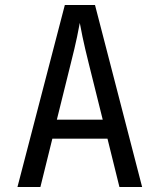

<svg xmlns="http://www.w3.org/2000/svg" viewBox="-20 -750 640 770"><path d="M50 0 240 -730H361L550 0H459L411 -194H190L142 0ZM208 -270H392L336 -495Q320 -559 311 -602Q302 -645 300 -658Q298 -645 289 -602Q280 -559 264 -496Z"/></svg>

Font: JetBrainsMonoNL NFM
Style: Regular
Weight: 400
Monospace: yes
Designer: Philipp Nurullin, Konstantin Bulenkov
Foundry: JetBrains
Version: Version 2.304; ttfautohint (v1.8.4.7-5d5b);Nerd Fonts 3.3.0